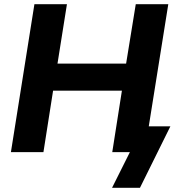

<svg xmlns="http://www.w3.org/2000/svg" viewBox="-20 -725 850 915"><path d="M32 0 144 -705H299L254 -422H581L627 -705H782L689 -123H792L647 170H514L599 0H515L561 -293H233L187 0Z"/></svg>

Font: Nunito Sans ExtraBold
Style: Italic
Weight: 800
Italic angle: -9°
Designer: Vernon Adams
Foundry: Vernon Adams
Version: Version 3.006; ttfautohint (v1.8.3)